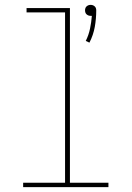

<svg xmlns="http://www.w3.org/2000/svg" viewBox="-20 -768 540 788"><path d="M347 -593 332 -600Q344 -624 349.5 -650.5Q355 -677 357 -703H352Q347 -703 343 -704.5Q339 -706 335.5 -709Q332 -712 330.5 -716.5Q329 -721 329 -726Q329 -730 330.5 -734.5Q332 -739 335.5 -742Q339 -745 343 -746.5Q347 -748 352 -748Q357 -748 361 -746.5Q365 -745 368.5 -742Q372 -739 373.5 -734.5Q375 -730 375 -726Q375 -691 369 -657.5Q363 -624 347 -593ZM75 0V-18H247V-717H89V-735H267V-18H425V0Z"/></svg>

Font: Iosevka SS18 Thin
Style: Regular
Weight: 100
Monospace: yes
Designer: Belleve Invis
Foundry: Belleve Invis
Version: Version 25.1.1; ttfautohint (v1.8.4)